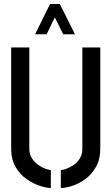

<svg xmlns="http://www.w3.org/2000/svg" viewBox="-20 -938 560 963"><path d="M156 -766 231 -918H280L356 -766H297L255 -851L214 -766ZM235 5Q213 5 179.5 -6Q146 -17 113 -40Q80 -63 58 -101Q36 -139 36 -193V-700H127V-193Q127 -164 140.5 -143.5Q154 -123 173 -110Q192 -97 209.5 -91Q227 -85 235 -85ZM285 5V-85Q294 -85 311.5 -91Q329 -97 348 -109.5Q367 -122 380 -142.5Q393 -163 393 -193V-700H483V-193Q483 -139 461.5 -101Q440 -63 407.5 -39.5Q375 -16 341.5 -5.5Q308 5 285 5Z"/></svg>

Font: Stick No Bills Medium
Style: Regular
Weight: 500
Version: Version 2.000